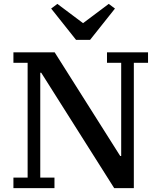

<svg xmlns="http://www.w3.org/2000/svg" viewBox="-20 -967 824 987"><path d="M49 -54H122V-644H49V-698H261L598 -165H603V-644H530V-698H741V-644H668V0H567L192 -593H187V-54H260V0H49ZM243 -923 275 -947 407 -848 539 -947 571 -923 443 -762H371Z"/></svg>

Font: IBM Plex Serif Medm
Style: Regular
Weight: 500
Designer: Mike Abbink, Paul van der Laan, Pieter van Rosmalen
Foundry: Bold Monday
Version: Version 3.001